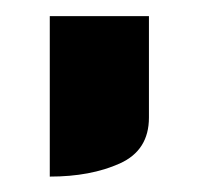

<svg xmlns="http://www.w3.org/2000/svg" viewBox="-20 -642 251 243"><path d="M168.5 -621.6V-493.2Q168.5 -451.7 131.6 -435.1Q94.7 -418.5 43 -418.5V-621.6Z"/></svg>

Font: Ebtekar Inline 2
Style: Inline-2
Weight: 500
Designer: Arman Khorramak
Foundry: Arman Khorramak
Version: Version 2.000